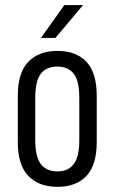

<svg xmlns="http://www.w3.org/2000/svg" viewBox="-20 -725 448 753"><path d="M49.8 -168V-348.6Q49.8 -440.4 90.8 -482.4Q131.8 -525.4 206.1 -525.4Q278.3 -525.4 319.3 -482.4Q359.4 -439.5 359.4 -348.6V-168Q359.4 -78.1 319.3 -35.2Q278.3 7.8 206.1 7.8Q131.8 7.8 90.8 -35.2Q49.8 -78.1 49.8 -168ZM291 -175.8V-340.8Q291 -408.2 269.5 -435.5Q247.1 -463.9 205.1 -463.9Q162.1 -463.9 140.6 -436.5Q118.2 -408.2 118.2 -340.8V-175.8Q118.2 -109.4 140.6 -81.1Q163.1 -52.7 205.1 -52.7Q248 -52.7 269.5 -82Q291 -109.4 291 -175.8ZM232.4 -705.1H305.7L197.3 -576.2H140.6Z"/></svg>

Font: Dinish Condensed
Style: Regular
Weight: 400
Width: 3
Designer: Bert Driehuis
Foundry: Playbeing
Version: Version 3.006; git-39231f3c-release